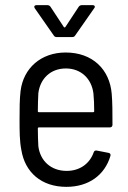

<svg xmlns="http://www.w3.org/2000/svg" viewBox="-20 -718 499 746"><path d="M272 -580 346 -686C351 -692 348 -698 340 -698H298C293 -698 289 -696 286 -692L234 -613C233 -611 229 -611 228 -613L176 -692C173 -696 169 -698 164 -698H122C116 -698 113 -695 113 -691C113 -690 114 -688 115 -686L189 -580C192 -575 196 -574 201 -574H260C265 -574 269 -575 272 -580ZM239 -54C178 -54 136 -93 129 -150C128 -169 127 -193 127 -219C127 -222 129 -223 131 -223H407C413 -223 417 -227 417 -233C417 -278 417 -321 414 -354C406 -448 340 -514 235 -514C139 -514 71 -453 60 -365C56 -333 56 -295 56 -253C56 -209 56 -170 63 -135C77 -49 140 8 238 8C325 8 387 -38 409 -112C411 -118 408 -123 402 -124L356 -133C350 -134 346 -132 344 -126C329 -83 291 -54 239 -54ZM236 -452C295 -452 336 -412 343 -355C345 -335 346 -311 346 -286C346 -283 344 -282 342 -282H131C129 -282 127 -283 127 -286C127 -311 128 -335 129 -356C136 -412 176 -452 236 -452Z"/></svg>

Font: Barlow Semi Condensed
Style: Regular
Weight: 400
Width: 4
Designer: Jeremy Tribby
Foundry: Tribby Type
Version: Version 1.422;hotconv 1.0.109;makeotfexe 2.5.65596